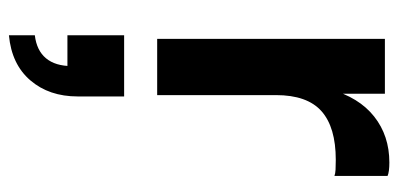

<svg xmlns="http://www.w3.org/2000/svg" viewBox="-251 -309 892 430"><g transform="rotate(90 195.0 -94.0)"><path d="M67 0V-510H190V-387H193V0ZM193 -266 180 -387Q198 -452 241 -486Q284 -520 344 -520Q365 -520 374 -516V-397Q369 -399 360 -399.5Q351 -400 338 -400Q265 -400 229 -368Q193 -336 193 -266ZM59 332V274Q93 270 110.5 249Q128 228 128 191L173 201H59V74H196V178Q196 242 160 284Q124 326 59 332Z"/></g></svg>

Font: Instrument Sans SemiBold
Style: Regular
Weight: 600
Designer: Rodrigo Fuenzalida
Foundry: fragTYPE
Version: Version 1.000;gftools[0.9.28]